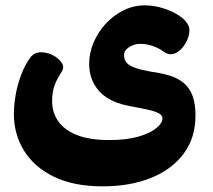

<svg xmlns="http://www.w3.org/2000/svg" viewBox="-20 -536 784 707"><path d="M94.4 -327.8Q108.6 -343.6 131.3 -343.6Q153.4 -343.6 174.6 -332.7Q195.7 -321.8 206.9 -305.2Q218.1 -288.7 207.2 -272Q184.3 -236.4 178.1 -213Q171.9 -189.6 171.9 -163.1Q171.9 -121.9 194.5 -89.4Q217.1 -56.9 263.8 -38.6Q310.4 -20.3 382.3 -20.3Q446.9 -20.3 490.4 -33.2Q533.9 -46 556.1 -64.6Q578.3 -83.2 578.3 -99.8Q578.3 -113.3 560.1 -121.2Q541.9 -129.1 512 -134.8Q482.1 -140.4 446.9 -147.7Q411.8 -155.2 385.6 -169.3Q359.4 -183.4 342.5 -203.4Q325.6 -223.4 316.9 -247.9Q308.3 -272.4 308.3 -301Q308.3 -339.9 324.1 -378.1Q339.9 -416.3 368.3 -447.6Q396.8 -478.8 434.2 -497.6Q471.6 -516.3 513.8 -516.3Q546.4 -516.3 580.3 -505.8Q614.1 -495.2 640 -478.1Q665.9 -460.9 674.6 -440.4Q679.6 -428.1 676.1 -410.4Q672.7 -392.7 662.6 -375.7Q652.6 -358.7 638.3 -347.5Q624.1 -336.3 608.1 -336.3Q595.8 -336.3 583.1 -345.3Q567.1 -358 543.4 -366.3Q519.8 -374.6 495.7 -374.6Q483.1 -374.6 469.4 -369.3Q455.7 -364.1 446.2 -355.2Q436.7 -346.2 436.7 -333.1Q436.7 -316.2 446.4 -305Q456.2 -293.8 478.6 -285.9Q501 -278.1 536.9 -271.9Q573.2 -267.1 603.1 -258.2Q632.9 -249.2 654.6 -232.1Q676.2 -215 688 -185.7Q699.8 -156.4 699.8 -111Q699.8 -28.4 656.3 29.9Q612.9 88.2 535.8 119.2Q458.8 150.2 357.6 150.2Q251.4 150.2 178.5 114.7Q105.6 79.2 68.3 18.6Q31.1 -42 31.1 -116.4Q31.1 -148.9 37.7 -186.7Q44.2 -224.4 58.2 -261.4Q72.2 -298.4 94.4 -327.8Z"/></svg>

Font: Playpen Sans Arabic
Style: Regular
Weight: 400
Designer: Azza Alameddine, Laura Meseguer, Veronika Burian, José Scaglione
Foundry: TypeTogether
Version: Version 2.000